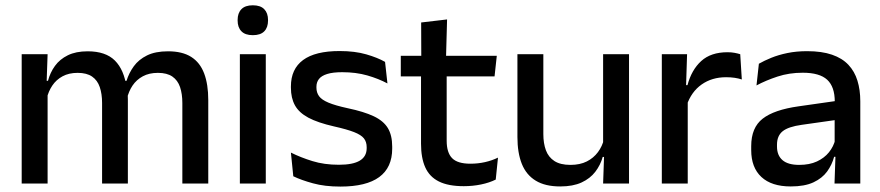

<svg xmlns="http://www.w3.org/2000/svg" viewBox="-20 -694 3327 726"><path d="M767.5 0H669.5V-304.5Q669.5 -339 660.8 -364.8Q652 -390.5 631.8 -404.5Q611.5 -418.5 577 -418.5Q544 -418.5 520 -405.5Q496 -392.5 481.2 -370.5Q466.5 -348.5 460 -320.5L447 -388.5H458.5Q467.5 -418 486 -443.5Q504.5 -469 536 -484.5Q567.5 -500 615.5 -500Q669.5 -500 703 -478.8Q736.5 -457.5 752 -416.2Q767.5 -375 767.5 -315.5ZM160 0H62V-489H160L156 -374.5L160 -368.5ZM463.5 0H366V-304.5Q366 -339 357.2 -364.8Q348.5 -390.5 328.2 -404.5Q308 -418.5 273.5 -418.5Q240.5 -418.5 216.5 -405.5Q192.5 -392.5 177.8 -370.5Q163 -348.5 156.5 -320.5L140.5 -388.5H161.5Q169.5 -419.5 187.8 -444.8Q206 -470 236.5 -485Q267 -500 311.5 -500Q379.5 -500 414.5 -465Q449.5 -430 458.5 -363Q461 -353.5 462.2 -341.5Q463.5 -329.5 463.5 -318Z M985 0H887V-489H985ZM936 -561Q907 -561 892.8 -575.8Q878.5 -590.5 878.5 -616.5V-618.5Q878.5 -644.5 892.8 -659.2Q907 -674 936 -674Q965 -674 979.2 -659.2Q993.5 -644.5 993.5 -618.5V-616.5Q993.5 -590 979.2 -575.5Q965 -561 936 -561Z M1267 11.5Q1208 11.5 1163.5 -0.8Q1119 -13 1089 -27.5L1080 -117Q1117 -98.5 1161.5 -84.8Q1206 -71 1261.5 -71Q1315 -71 1340.8 -86.8Q1366.5 -102.5 1366.5 -133.5V-137.5Q1366.5 -157.5 1356 -170.8Q1345.5 -184 1318.8 -194.5Q1292 -205 1243 -216Q1181.5 -230 1146 -249Q1110.5 -268 1095.2 -295.8Q1080 -323.5 1080 -362.5V-367Q1080 -433 1126 -467Q1172 -501 1264 -501Q1322 -501 1365 -488.5Q1408 -476 1436 -460L1445 -378.5Q1411.5 -396.5 1368.8 -408.8Q1326 -421 1274 -421Q1238.5 -421 1217 -414.2Q1195.5 -407.5 1186 -395.2Q1176.5 -383 1176.5 -366V-362.5Q1176.5 -344 1186.5 -330.2Q1196.5 -316.5 1222.2 -305.8Q1248 -295 1294 -285Q1356 -272 1393 -254.5Q1430 -237 1446.5 -209.8Q1463 -182.5 1463 -139.5V-132Q1463 -60.5 1414 -24.5Q1365 11.5 1267 11.5Z M1733.5 10Q1675 10 1639.5 -7.8Q1604 -25.5 1588 -61.2Q1572 -97 1572 -150.5V-449.5H1669V-162Q1669 -117 1689.5 -96Q1710 -75 1758.5 -75Q1787.5 -75 1814 -81Q1840.5 -87 1863 -98L1854.5 -15Q1830.5 -3 1799 3.5Q1767.5 10 1733.5 10ZM1850 -405H1495.5V-483H1858.5ZM1666.5 -474.5H1573L1572.5 -609L1670.5 -620.5Z M1936.5 -489H2034.5V-187Q2034.5 -152 2044.2 -125.8Q2054 -99.5 2076.5 -85Q2099 -70.5 2137 -70.5Q2173 -70.5 2198.8 -83.5Q2224.5 -96.5 2241 -118.8Q2257.5 -141 2264 -168.5L2280 -100.5H2259Q2250.5 -70 2231 -44.5Q2211.5 -19 2179 -4Q2146.5 11 2098.5 11Q2041.5 11 2005.8 -10.8Q1970 -32.5 1953.2 -74.2Q1936.5 -116 1936.5 -176ZM2260.5 -489H2358.5V0H2260.5L2264.5 -114.5L2260.5 -120.5Z M2576.5 -295.5 2555.5 -372H2579.5Q2595 -430 2631.5 -463.2Q2668 -496.5 2731 -496.5Q2746 -496.5 2757.8 -494.2Q2769.5 -492 2779 -489L2785 -393.5Q2773 -397.5 2758 -399.8Q2743 -402 2725.5 -402Q2672 -402 2633 -374.5Q2594 -347 2576.5 -295.5ZM2580.5 0H2482.5V-489H2578L2573.5 -346.5L2580.5 -339.5Z M3233 0H3135.5L3139.5 -116L3136 -131V-285L3136.5 -309.5Q3136.5 -366 3107.8 -392.5Q3079 -419 3015.5 -419Q2964 -419 2920 -404.5Q2876 -390 2840.5 -371L2849.5 -453Q2869.5 -464.5 2896.5 -475.5Q2923.5 -486.5 2957.5 -493.5Q2991.5 -500.5 3032 -500.5Q3087.5 -500.5 3126 -487.2Q3164.5 -474 3188 -449Q3211.5 -424 3222.2 -389Q3233 -354 3233 -311ZM2970 11Q2897.5 11 2859 -24.8Q2820.5 -60.5 2820.5 -126.5V-141.5Q2820.5 -211.5 2863.8 -245.2Q2907 -279 3000 -292L3147 -313L3152.5 -242L3011.5 -222Q2961 -215 2939.5 -197.8Q2918 -180.5 2918 -147V-140Q2918 -106.5 2938.8 -88.5Q2959.5 -70.5 3002 -70.5Q3041 -70.5 3069 -83.5Q3097 -96.5 3114.5 -118.2Q3132 -140 3138.5 -166.5L3152 -101H3134Q3126 -71 3107.5 -45.5Q3089 -20 3055.8 -4.5Q3022.5 11 2970 11Z"/></svg>

Font: Anek Kannada Medium Medium
Style: Regular
Weight: 500
Version: Version 1.003